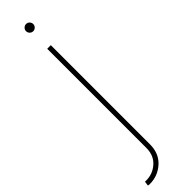

<svg xmlns="http://www.w3.org/2000/svg" viewBox="-324 -671 856 856"><g transform="rotate(-45 104.0 -242.5)"><path d="M99.4 -545.5H122.2V79.5Q122.2 137.1 84.7 170.8Q47.2 204.5 -2.8 204.5Q-5 204.5 -7.5 204.4Q-9.9 204.2 -14.2 203.1L-11.4 181.8H-2.8Q37.6 181.8 68.5 154.5Q99.4 127.1 99.4 79.5ZM110.8 -644.9Q101.6 -644.9 94.8 -651.6Q88.1 -658.4 88.1 -667.6Q88.1 -676.8 94.8 -683.6Q101.6 -690.3 110.8 -690.3Q120 -690.3 126.8 -683.6Q133.5 -676.8 133.5 -667.6Q133.5 -658.4 126.8 -651.6Q120 -644.9 110.8 -644.9Z"/></g></svg>

Font: Inter Thin BETA
Style: Regular
Weight: 100
Designer: Rasmus Andersson
Foundry: rsms
Version: Version 3.011;git-f93a4a705